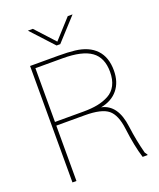

<svg xmlns="http://www.w3.org/2000/svg" viewBox="-167 -1030 934 1131"><g transform="rotate(-20 300.5 -465.0)"><path d="M559 -4V0H528Q504 -76 490 -189Q479 -280 437.5 -313.5Q396 -347 292 -347H113V0H88V-730H264Q326 -730 368 -725Q453 -715 498 -667.5Q543 -620 543 -537Q543 -464 505 -417.5Q467 -371 398 -358Q496 -338 514 -195Q526 -103 548 -20ZM113 -370H292Q342 -370 380.5 -377.5Q419 -385 451.5 -402.5Q484 -420 501.5 -454Q519 -488 519 -537Q519 -626 462.5 -666.5Q406 -707 284 -707H113ZM147 -930H178L288 -810L397 -930H427L299 -790H276Z"/></g></svg>

Font: Nacelle Thin
Style: Regular
Weight: 100
Designer: Sora Sagano
Foundry: Sora Sagano
Version: Version 1.000;FEAKit 1.0